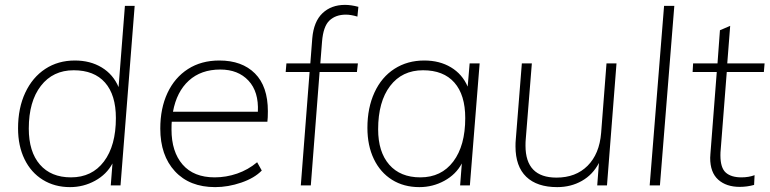

<svg xmlns="http://www.w3.org/2000/svg" viewBox="-20 -760 3157 787"><path d="M532 -736 474 0H434L441 -90Q417 -45 369.5 -19Q322 7 267 7Q204 7 155.5 -23Q107 -53 80.5 -107.5Q54 -162 54 -234Q54 -317 83.5 -380Q113 -443 165.5 -477.5Q218 -512 287 -512Q350 -512 397 -483.5Q444 -455 466 -403L492 -736ZM455 -276Q455 -371 410.5 -421.5Q366 -472 282 -472Q197 -472 147.5 -408Q98 -344 98 -233Q98 -138 143.5 -85.5Q189 -33 271 -33Q357 -33 406 -98Q455 -163 455 -276Z M684 -261Q683 -251 683 -229Q683 -138 728.5 -85.5Q774 -33 860 -33Q907 -33 952 -48.5Q997 -64 1034 -95L1053 -61Q1023 -30 969 -11.5Q915 7 862 7Q757 7 697 -58Q637 -123 637 -233Q637 -316 666.5 -379Q696 -442 750.5 -477Q805 -512 879 -512Q972 -512 1025 -459Q1078 -406 1078 -304Q1078 -276 1076 -261ZM689 -302H1037Q1041 -384 998.5 -429.5Q956 -475 883 -475Q804 -475 754 -429.5Q704 -384 689 -302Z M1293 -500H1447L1443 -465H1290L1254 0H1213L1249 -465H1151L1154 -500H1252L1260 -603Q1266 -672 1302 -706Q1338 -740 1394 -740Q1419 -740 1449 -732L1445 -692Q1418 -700 1398 -700Q1356 -700 1330.5 -676Q1305 -652 1300 -589Z M1946 -500 1906 0H1866L1873 -90Q1849 -45 1801.5 -19Q1754 7 1699 7Q1635 7 1587 -23Q1539 -53 1512.5 -108Q1486 -163 1486 -236Q1486 -318 1515 -381Q1544 -444 1597 -478Q1650 -512 1719 -512Q1782 -512 1828.5 -484Q1875 -456 1897 -405L1905 -500ZM1887 -276Q1887 -371 1842.5 -421.5Q1798 -472 1714 -472Q1628 -472 1579 -407.5Q1530 -343 1530 -230Q1530 -137 1575.5 -85Q1621 -33 1703 -33Q1789 -33 1838 -98Q1887 -163 1887 -276Z M2507 -500 2468 0H2428L2435 -92Q2410 -44 2365 -18.5Q2320 7 2264 7Q2181 7 2137 -35.5Q2093 -78 2093 -160Q2093 -177 2094 -186L2119 -500H2160L2135 -189Q2134 -180 2134 -163Q2134 -32 2261 -32Q2340 -32 2388.5 -80.5Q2437 -129 2444 -215L2466 -500Z M2702 -736H2744L2685 0H2643Z M2934 -145Q2933 -137 2933 -123Q2933 -72 2955 -52.5Q2977 -33 3019 -33Q3049 -33 3073 -42L3071 -2Q3042 6 3012 6Q2957 6 2924 -23.5Q2891 -53 2891 -113L2892 -130L2918 -465H2819L2821 -500H2921L2931 -636L2973 -654L2961 -500H3114L3111 -465H2959Z"/></svg>

Font: Muli ExtraLight
Style: Italic
Weight: 275
Italic angle: -4.541°
Designer: Vernon Adams
Foundry: Vernon Adams
Version: Version 2.001